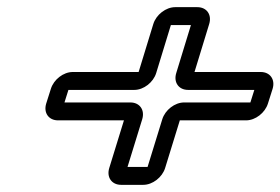

<svg xmlns="http://www.w3.org/2000/svg" viewBox="-20 -607 783 536"><path d="M505 -356H690L679 -321H494C468 -321 441 -300 433 -274L392 -141H336L377 -274C385 -300 370 -321 344 -321H160L171 -356H355C381 -356 408 -377 416 -403L457 -537H513L472 -403C464 -377 479 -356 505 -356ZM122 -359 109 -318C101 -292 116 -271 142 -271H326L285 -138C277 -112 292 -91 318 -91H380C406 -91 433 -112 441 -138L482 -271H667C693 -271 720 -292 728 -318L741 -359C749 -385 734 -406 708 -406H523L564 -540C572 -566 557 -587 531 -587H469C443 -587 416 -566 408 -540L367 -406H183C157 -406 130 -385 122 -359Z"/></svg>

Font: DIN Rundschrift
Style: BreitKontKu
Weight: 400
Width: 7
Version: Version 1.027